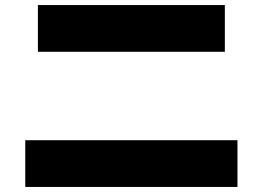

<svg xmlns="http://www.w3.org/2000/svg" viewBox="-20 -740 1040 760"><path d="M80 0V-185H920V0ZM130 -535V-720H870V-535Z"/></svg>

Font: M PLUS 2 Thin Black
Style: Regular
Weight: 900
Version: Version 1.001